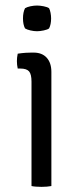

<svg xmlns="http://www.w3.org/2000/svg" viewBox="-20 -688 296 710"><path d="M170 0Q162.5 1.5 153.2 2.2Q144 3 133.5 3Q122.5 3 113 2.2Q103.5 1.5 96.5 0V-386Q96.5 -413.5 87.5 -424Q78.5 -434.5 55 -434.5H45.5Q42.5 -448.5 42.5 -462Q42.5 -469 43.2 -475.2Q44 -481.5 45.5 -489.5Q62.5 -492 75.2 -492.8Q88 -493.5 96 -493.5H104.5Q135.5 -493.5 152.8 -474.5Q170 -455.5 170 -422ZM65 -620Q65 -642.5 72.5 -657.5Q79.5 -662 92.5 -664.8Q105.5 -667.5 117 -667.5Q127.5 -667.5 141.5 -664.8Q155.5 -662 161.5 -657.5Q165 -651 167 -640.2Q169 -629.5 169 -620Q169 -597.5 161.5 -583Q156 -578.5 141.8 -575.5Q127.5 -572.5 117 -572.5Q105.5 -572.5 92.5 -575.5Q79.5 -578.5 72.5 -583Q65 -597.5 65 -620Z"/></svg>

Font: Signika Light
Style: Regular
Weight: 300
Designer: Anna Giedry
Foundry: Anna Giedry
Version: Version 2.000